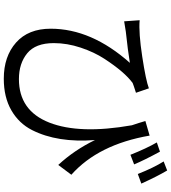

<svg xmlns="http://www.w3.org/2000/svg" viewBox="37 -896 925 1040"><g transform="rotate(90 500.0 -376.5)"><path d="M715 -724Q763 -446 927 -300L874 -229Q794 -315 739 -428Q755 -225 685 -87Q649 -16 578 25Q507 66 407 66Q286 66 211 -0.5Q136 -67 136 -188Q136 -409 321 -617Q255 -606 152 -595Q100 -587 96 -586L90 -670Q157 -664 287.5 -684Q418 -704 459 -720L483 -650Q439 -636 430 -632Q370 -588 299 -479Q263 -424 238.5 -350.5Q214 -277 214 -205Q214 -106 269 -61Q324 -16 409 -16Q580 -16 644.5 -180.5Q709 -345 659 -628Q646 -666 636 -701ZM802 -780Q849 -693 871 -640L819 -620Q784 -708 752 -763ZM904 -819Q936 -765 975 -679L923 -660Q889 -746 855 -800Z"/></g></svg>

Font: Swei Fan Sans CJK TC
Style: Regular
Weight: 400
Version: Version 2.130